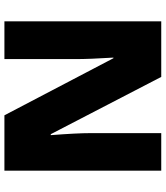

<svg xmlns="http://www.w3.org/2000/svg" viewBox="40 -794 754 874"><g transform="rotate(-90 417.0 -357.0)"><path d="M756.8 0H503.9L243.2 -502.9H238.8Q248 -384.3 248 -321.8V0H77.1V-713.9H329.1L588.9 -217.8H591.8Q585 -325.7 585 -391.1V-713.9H756.8Z"/></g></svg>

Font: TypoPRO Open Sans
Style: Regular
Weight: 800
Foundry: Ascender Corporation
Version: Version 1.10